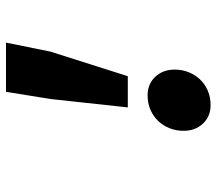

<svg xmlns="http://www.w3.org/2000/svg" viewBox="-61 -489 722 640"><g transform="rotate(90 300.0 -169.0)"><path d="M338 -234 310 24 286 172H122L152 24L234 -234ZM330 -510Q368 -510 392 -484.5Q416 -459 416 -420Q416 -395 407.5 -373.5Q399 -352 383.5 -335.5Q368 -319 346 -309.5Q324 -300 298 -300Q260 -300 236 -325.5Q212 -351 212 -390Q212 -415 220.5 -436.5Q229 -458 244.5 -474.5Q260 -491 282 -500.5Q304 -510 330 -510Z"/></g></svg>

Font: Source Code Pro Black
Style: Italic
Weight: 900
Italic angle: -11°
Monospace: yes
Designer: Paul D. Hunt, Teo Tuominen
Foundry: Adobe Systems Incorporated
Version: Version 1.050;PS 1.000;hotconv 16.6.51;makeotf.lib2.5.65220